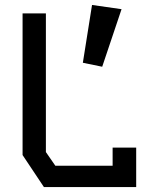

<svg xmlns="http://www.w3.org/2000/svg" viewBox="-20 -754 640 774"><path d="M71 -700V-129L157 0H529V-159H434V-86H203L165 -141V-700ZM351 -734 470 -717 392 -485 314 -501Z"/></svg>

Font: Kode Mono Medium
Style: Regular
Weight: 500
Monospace: yes
Designer: Isa Ozler
Foundry: Kadena LLC
Version: Version 1.206;gftools[0.9.28]